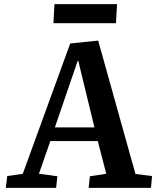

<svg xmlns="http://www.w3.org/2000/svg" viewBox="-20 -907 756 927"><path d="M454 -711 634 -67 714 -57 709 0H408L414 -56L493 -68L452 -226H223L168 -68L257 -56L251 0H8L15 -57L90 -68L319 -697ZM245 -292H436L358 -613H355ZM243 -887H545L540 -795H238Z"/></svg>

Font: Literata 18pt SemiBold
Style: Italic
Weight: 600
Italic angle: -2°
Designer: Latin by Veronika Burian and Jose Scaglione. Greek by Irene Vlachou. Cyrillic by Vera Evstafieva
Foundry: TypeTogether
Version: Version 3.103;gftools[0.9.29]